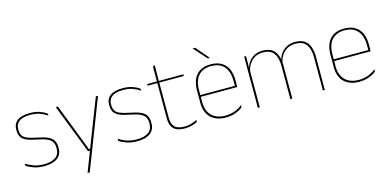

<svg xmlns="http://www.w3.org/2000/svg" viewBox="-77 -1132 3571 1757"><g transform="rotate(-15 1709.0 -254.0)"><path d="M212.5 9.5Q154 9.5 112.2 -5.5Q70.5 -20.5 44.5 -37.5L41.5 -59Q76.5 -37 117.8 -22.5Q159 -8 213.5 -8Q282 -8 321 -34.8Q360 -61.5 360 -113.5V-123.5Q360 -157 347.5 -179Q335 -201 302.5 -216.2Q270 -231.5 209.5 -243Q148 -254.5 112.5 -270Q77 -285.5 62.2 -310.5Q47.5 -335.5 47.5 -374.5V-379.5Q47.5 -434.5 86.8 -464.5Q126 -494.5 204.5 -494.5Q260.5 -494.5 300.2 -480Q340 -465.5 363.5 -447.5L366.5 -427Q336 -449 296.8 -463.2Q257.5 -477.5 204 -477.5Q157 -477.5 126.5 -465.8Q96 -454 81 -432Q66 -410 66 -379.5V-374.5Q66 -339.5 79.2 -318.2Q92.5 -297 125 -284Q157.5 -271 214 -260Q278 -248 313.8 -231.2Q349.5 -214.5 364 -188.8Q378.5 -163 378.5 -124.5V-113.5Q378.5 -54 334.8 -22.2Q291 9.5 212.5 9.5Z M662 -35.5 653.5 -31 830 -485.5H850.5L596 172H575.5L652 -26.5L657 -19H631.5L450 -485.5H470.5L644.5 -35.5Z M1092 9.5Q1033.5 9.5 991.8 -5.5Q950 -20.5 924 -37.5L921 -59Q956 -37 997.2 -22.5Q1038.5 -8 1093 -8Q1161.5 -8 1200.5 -34.8Q1239.5 -61.5 1239.5 -113.5V-123.5Q1239.5 -157 1227 -179Q1214.5 -201 1182 -216.2Q1149.5 -231.5 1089 -243Q1027.5 -254.5 992 -270Q956.5 -285.5 941.8 -310.5Q927 -335.5 927 -374.5V-379.5Q927 -434.5 966.2 -464.5Q1005.5 -494.5 1084 -494.5Q1140 -494.5 1179.8 -480Q1219.5 -465.5 1243 -447.5L1246 -427Q1215.5 -449 1176.2 -463.2Q1137 -477.5 1083.5 -477.5Q1036.5 -477.5 1006 -465.8Q975.5 -454 960.5 -432Q945.5 -410 945.5 -379.5V-374.5Q945.5 -339.5 958.8 -318.2Q972 -297 1004.5 -284Q1037 -271 1093.5 -260Q1157.5 -248 1193.2 -231.2Q1229 -214.5 1243.5 -188.8Q1258 -163 1258 -124.5V-113.5Q1258 -54 1214.2 -22.2Q1170.5 9.5 1092 9.5Z M1543.5 9Q1495 9 1464.5 -5.2Q1434 -19.5 1419.5 -49Q1405 -78.5 1405 -123V-462.5H1423.5V-124.5Q1423.5 -65.5 1451 -37Q1478.5 -8.5 1544 -8.5Q1575 -8.5 1605.2 -16.2Q1635.5 -24 1663.5 -40L1661 -20Q1638 -7 1606.8 1Q1575.5 9 1543.5 9ZM1313.5 -457V-473H1657L1654.5 -457ZM1405 -468V-614L1424.5 -621.5L1423 -468Z M1930.5 9.5Q1839 9.5 1788.5 -40.2Q1738 -90 1738 -180.5V-292.5Q1738 -392.5 1784.8 -444.8Q1831.5 -497 1920.5 -497Q1979 -497 2019.8 -473.5Q2060.5 -450 2081.5 -405.2Q2102.5 -360.5 2102.5 -296.5V-279.5Q2102.5 -268.5 2102.2 -257.5Q2102 -246.5 2101 -233H2084Q2084 -250.5 2084 -266.5Q2084 -282.5 2084 -296Q2084 -355.5 2065.2 -396.5Q2046.5 -437.5 2010 -459Q1973.5 -480.5 1920.5 -480.5Q1840.5 -480.5 1798.5 -432.5Q1756.5 -384.5 1756.5 -292.5V-243.5V-239.5V-181Q1756.5 -140 1768.2 -108Q1780 -76 1802.5 -53.8Q1825 -31.5 1857.5 -19.8Q1890 -8 1931 -8Q1978.5 -8 2018.5 -22.8Q2058.5 -37.5 2093.5 -65L2091 -43Q2061.5 -19 2020.5 -4.8Q1979.5 9.5 1930.5 9.5ZM1746.5 -233V-249.5H2094.5V-233ZM1823 -680 1929 -556V-555.5H1909.5L1799 -679V-680Z M2851 0V-310Q2851 -363 2838 -400.5Q2825 -438 2795.8 -458.2Q2766.5 -478.5 2717.5 -478.5Q2673 -478.5 2639.2 -459.2Q2605.5 -440 2584.8 -406.8Q2564 -373.5 2558 -331.5L2547.5 -351.5H2552.5Q2557 -389 2578 -421.8Q2599 -454.5 2634.5 -474.8Q2670 -495 2718.5 -495Q2774 -495 2807 -472.8Q2840 -450.5 2854.8 -409.2Q2869.5 -368 2869.5 -311V0ZM2235 0V-485.5H2253.5L2251.5 -357.5H2253.5V0ZM2543 0V-309.5Q2543 -362.5 2530 -400.2Q2517 -438 2488 -458.2Q2459 -478.5 2410.5 -478.5Q2364.5 -478.5 2330.8 -458.8Q2297 -439 2276.8 -404.2Q2256.5 -369.5 2250 -325L2239.5 -344H2246.5Q2251 -385 2271 -419.2Q2291 -453.5 2326.5 -474.2Q2362 -495 2411.5 -495Q2478 -495 2513.8 -460.8Q2549.5 -426.5 2559 -358Q2560.5 -346.5 2561 -336Q2561.5 -325.5 2561.5 -314V0Z M3194.5 9.5Q3103 9.5 3052.5 -40.2Q3002 -90 3002 -180.5V-292.5Q3002 -392.5 3048.8 -444.8Q3095.5 -497 3184.5 -497Q3243 -497 3283.8 -473.5Q3324.5 -450 3345.5 -405.2Q3366.5 -360.5 3366.5 -296.5V-279.5Q3366.5 -268.5 3366.2 -257.5Q3366 -246.5 3365 -233H3348Q3348 -250.5 3348 -266.5Q3348 -282.5 3348 -296Q3348 -355.5 3329.2 -396.5Q3310.5 -437.5 3274 -459Q3237.5 -480.5 3184.5 -480.5Q3104.5 -480.5 3062.5 -432.5Q3020.5 -384.5 3020.5 -292.5V-243.5V-239.5V-181Q3020.5 -140 3032.2 -108Q3044 -76 3066.5 -53.8Q3089 -31.5 3121.5 -19.8Q3154 -8 3195 -8Q3242.5 -8 3282.5 -22.8Q3322.5 -37.5 3357.5 -65L3355 -43Q3325.5 -19 3284.5 -4.8Q3243.5 9.5 3194.5 9.5ZM3010.5 -233V-249.5H3358.5V-233Z"/></g></svg>

Font: Anek Latin Thin
Style: Regular
Weight: 250
Designer: Yesha Goshar
Foundry: Ek Type
Version: Version 1.003